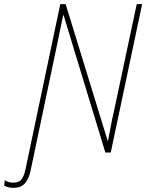

<svg xmlns="http://www.w3.org/2000/svg" viewBox="-112 -734 704 924"><path d="M-48 170Q-10 170 9 147Q28 124 35 88L164 -525Q173 -566 179 -598Q185 -630 192 -661H194L395 0H421L572 -714H546L436 -197Q428 -164 421.5 -128Q415 -92 408 -57H406L204 -714H178L10 84Q4 112 -8 128.5Q-20 145 -48 145Q-62 145 -72 141.5Q-82 138 -89 133L-92 159Q-74 170 -48 170Z"/></svg>

Font: Noto Sans UI SemiCondensed Thin
Style: Italic
Weight: 250
Width: 4
Italic angle: -12°
Designer: Monotype Design Team
Foundry: Monotype Imaging Inc.
Version: Version 1.901